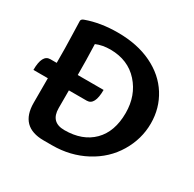

<svg xmlns="http://www.w3.org/2000/svg" viewBox="-158 -813 979 968"><g transform="rotate(30 332.0 -329.0)"><path d="M274.4 -97.2Q379.4 -97.2 439.5 -157.5Q499.5 -217.8 499.5 -326.2Q499.5 -427.7 438.2 -496.1Q377 -564.5 274.4 -565.4Q227.1 -565.4 190.9 -549.8Q194.3 -461.9 194.3 -359.9V-179.2Q194.3 -97.2 274.4 -97.2ZM262.7 -658.2Q377 -658.2 461.2 -617.4Q545.4 -576.7 590.6 -504.6Q635.7 -432.6 635.7 -344.2Q635.7 -253.4 587.6 -173.1Q539.6 -92.8 452.4 -46.4Q365.2 0 259.8 0H210Q71.8 0 71.8 -139.6V-357.9Q71.8 -469.2 69.3 -530.8Q66.9 -592.3 66.9 -612.8Q66.9 -623.5 82 -628.9Q162.6 -658.2 262.7 -658.2ZM298.3 -282.2H-12.2Q-12.2 -371.6 34.7 -371.6H344.7Q344.7 -282.2 298.3 -282.2Z"/></g></svg>

Font: ALMAS
Style: Bold
Weight: 700
Designer: ALMAS Font/ by Husham Jawad Kadhim, derived from the Bainsely font by/ Paul James MIller
Foundry: High-Logic / Made with FontCreator
Version: Version 1.411;September 19, 2021;FontCreator 14.0.0.2814 32-